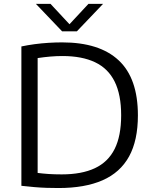

<svg xmlns="http://www.w3.org/2000/svg" viewBox="-20 -966 790 992"><path d="M282.5 5.5Q251.5 5.5 221 4.5Q190.5 3.5 158.5 0.8Q126.5 -2 90.5 -6V-726Q123.5 -733 159.2 -737.8Q195 -742.5 231.2 -744.8Q267.5 -747 301 -747Q494 -747 593.2 -654.2Q692.5 -561.5 692.5 -370Q692.5 -240.5 646.8 -157.5Q601 -74.5 509.8 -34.5Q418.5 5.5 282.5 5.5ZM299 -65Q402 -65 470.2 -97Q538.5 -129 572.2 -196.2Q606 -263.5 606 -370.5Q606 -476.5 572.5 -544.2Q539 -612 471.5 -644.2Q404 -676.5 302.5 -676.5Q272.5 -676.5 240.2 -673.8Q208 -671 174.5 -666V-72.5Q202 -69 231.5 -67Q261 -65 299 -65ZM301 -804 165.5 -946H241L349 -830H329L437 -946H512.5L377 -804Z"/></svg>

Font: Encode Sans SemiExpanded
Style: Regular
Weight: 400
Width: 6
Designer: Multiple Designers
Foundry: Impallari Type
Version: Version 3.002